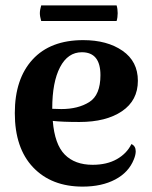

<svg xmlns="http://www.w3.org/2000/svg" viewBox="-20 -679 565 713"><path d="M484 -117Q484 -104 477 -87Q458 -39 408 -12.5Q358 14 287 14Q171 14 103 -57.5Q35 -129 35 -259Q35 -386 101 -458Q167 -530 289 -530Q378 -530 435 -490.5Q492 -451 492 -379Q492 -306 433 -266Q374 -226 275 -226Q211 -226 176 -230Q183 -143 220.5 -105Q258 -67 324 -67Q377 -67 414 -88Q451 -109 468 -144Q484 -137 484 -117ZM174 -276V-275L208 -274Q270 -274 311.5 -300Q353 -326 353 -400Q353 -485 284 -485Q232 -485 203 -429.5Q174 -374 174 -276ZM413 -659Q417 -646 417 -630Q417 -614 413 -601H133Q128 -618 128 -630Q128 -642 133 -659Z"/></svg>

Font: Arima Madurai Black
Style: Regular
Weight: 900
Designer: Joana Correia and Natanael Gama
Foundry: NDISCOVER
Version: Version 1.020